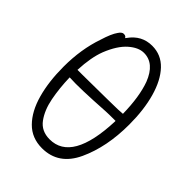

<svg xmlns="http://www.w3.org/2000/svg" viewBox="-210 -807 920 920"><g transform="rotate(45 250.0 -347.5)"><path d="M460 -363Q460 -211 408 -99Q356 13 244 13Q175 13 130 -32.5Q85 -78 63 -157Q41 -236 41 -337Q41 -455 75 -553Q92 -609 110 -634Q122 -652 133.5 -652Q145 -652 149 -647L153 -642L157 -647Q200 -708 271 -708Q332 -708 374 -663.5Q416 -619 438 -541Q460 -463 460 -363ZM370 -376Q378 -377 402 -378Q400 -492 373 -566Q338 -656 267 -656Q230 -656 191.5 -622Q153 -588 125 -518Q103 -461 99 -373H132Q350 -375 370 -376ZM336 -328Q162 -317 103 -321H98Q100 -249 112 -187Q124 -125 154 -84Q184 -43 240 -43Q390 -43 401 -324V-329H396Q351 -329 336 -328Z"/></g></svg>

Font: Moon Stars Kai T HW Light
Style: Regular
Weight: 300
Designer: GuiWonder
Version: Version 1.101